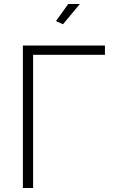

<svg xmlns="http://www.w3.org/2000/svg" viewBox="-20 -937 564 957"><path d="M294 -816 259 -832 320 -917H378ZM503 -664H145V0H94V-710H503Z"/></svg>

Font: Oxford Sans
Style: Regular
Weight: 300
Designer: Matt McInerney, Pablo Impallari, Rodrigo Fuenzalida
Foundry: Matt McInerney, Pablo Impallari, Rodrigo Fuenzalida
Version: Version 3.000g; ttfautohint (v1.5) -l 8 -r 28 -G 28 -x 14 -D